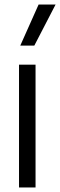

<svg xmlns="http://www.w3.org/2000/svg" viewBox="-20 -828 266 848"><path d="M64 0V-542.5H137V0ZM69.5 -626.5 150.5 -808H225.5L131.5 -626.5Z"/></svg>

Font: Encode Sans Condensed
Style: Regular
Weight: 400
Width: 3
Designer: Multiple Designers
Foundry: Impallari Type
Version: Version 3.000; ttfautohint (v1.8.3) -l 8 -r 50 -G 200 -x 14 